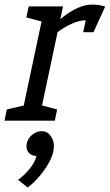

<svg xmlns="http://www.w3.org/2000/svg" viewBox="-57 -528 480 840"><path d="M321.7 -439.7 346.5 -508ZM138.8 -500H218.8L112.8 0H32.8ZM366.7 -431.3Q356.8 -435.2 345.6 -437.4Q334.3 -439.7 321.7 -439.7L346.5 -508Q362.5 -508 376.8 -505.6Q391 -503.2 403 -498.8ZM144.5 -346.7 119.5 -355Q119.5 -355 132.6 -370.5Q145.7 -386 168.1 -408.8Q190.5 -431.5 219.4 -454.2Q248.3 -477 281.4 -492.5Q314.5 -508 347.5 -508L322.7 -439.7Q292.2 -439.7 260.5 -425.7Q228.8 -411.7 202.7 -393.2Q176.5 -374.7 160.5 -360.7Q144.5 -346.7 144.5 -346.7ZM134 -431.7 58 -451.7 68.8 -500H148.8ZM-37.3 0 -27.3 -49.2 62.8 -70 42.7 0ZM102.8 0 111.5 -70.8 192.8 -49.2 182.8 0ZM307 -387.2 330.2 -497.2 403 -498.8 352 -387.2ZM102.3 154.2Q79.7 154.2 67.5 138.4Q55.3 122.7 60 100Q63.5 84.5 73.2 72.4Q83 60.3 96.8 53.1Q110.7 45.8 125.3 45.8Q148 45.8 160.6 61.6Q173.2 77.3 168.3 100Q165 114.5 154.8 127.1Q144.7 139.7 130.8 146.9Q117 154.2 102.3 154.2ZM22.2 258.8Q50 238.8 73.8 209.1Q97.5 179.3 102.3 154.2L161.2 62.5Q179.3 83.8 179 110.4Q178.7 137 166.5 164.3Q154.3 191.7 135.9 217.2Q117.5 242.8 98.2 262.2Q79 281.7 64.2 292.5Z"/></svg>

Font: Epunda Slab Light
Style: Italic
Weight: 300
Italic angle: -12°
Designer: Simon Atzbach
Foundry: typofactur
Version: Version 1.102